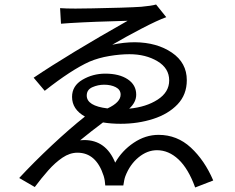

<svg xmlns="http://www.w3.org/2000/svg" viewBox="-20 -789 1040 850"><path d="M456 -309Q514 -336 514 -370Q514 -392 492.5 -403Q471 -414 441 -414Q414 -414 389 -403Q364 -392 364 -366Q364 -320 456 -309ZM844 41Q814 -42 770.5 -83Q727 -124 675 -124Q632 -124 593.5 -92.5Q555 -61 535 -9Q532 -1 530 9L526 32H446Q445 10 439 -10Q406 -113 323 -113Q289 -113 256.5 -91Q224 -69 193.5 -34.5Q163 0 134 39L65 -1Q130 -71 209.5 -145.5Q289 -220 356 -273Q299 -305 299 -360Q299 -409 345 -436Q391 -463 446 -463Q508 -463 545.5 -438Q583 -413 583 -370Q583 -336 552 -308Q627 -315 678 -348Q729 -381 729 -433Q729 -487 677 -518Q625 -549 553 -549Q512 -549 464 -541Q416 -533 376 -516Q296 -480 178 -387L129 -445Q285 -550 545 -697Q523 -696 465.5 -694.5Q408 -693 346.5 -690Q285 -687 250 -684L246 -753Q272 -751 314 -751Q328 -751 389.5 -752Q451 -753 514.5 -755Q578 -757 605 -759Q650 -763 671 -769L716 -713Q677 -699 607 -662.5Q537 -626 477 -591Q529 -602 577 -602Q675 -601 741 -556Q807 -511 807 -434Q807 -370 766 -327Q725 -284 658 -262.5Q591 -241 514 -241Q472 -241 436 -247Q380 -205 335 -168L353 -169Q449 -169 490 -69Q520 -122 572 -157Q624 -192 682 -192Q764 -192 825 -135.5Q886 -79 924 10Z"/></svg>

Font: Source Han Sans & Saira Hybrid
Style: Regular
Weight: 400
Designer: Ryoko NISHIZUKA 西塚涼子 (kana & ideographs); Paul D. Hunt (Latin, Greek & Cyrillic); Wenlong ZHANG 张文龙 (bopomofo); Sandoll 
Foundry: Adobe Systems Incorporated
Version: Version 1.00;August 2, 2021;FontCreator 13.0.0.2675 64-bit